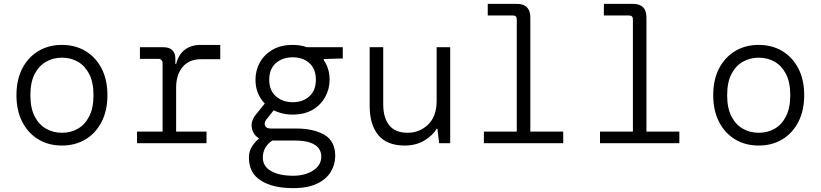

<svg xmlns="http://www.w3.org/2000/svg" viewBox="-20 -740 4240 992"><path d="M300 12Q231 12 178 -20Q125 -52 95 -110.5Q65 -169 65 -248Q65 -328 95 -386Q125 -444 178 -476Q231 -508 300 -508Q369 -508 422 -476Q475 -444 505 -386Q535 -328 535 -248Q535 -169 505 -110.5Q475 -52 422 -20Q369 12 300 12ZM300 -54Q346 -54 382.5 -75Q419 -96 441 -139Q463 -182 463 -248Q463 -315 441 -357.5Q419 -400 382.5 -421Q346 -442 300 -442Q255 -442 218 -421Q181 -400 159 -357.5Q137 -315 137 -248Q137 -182 159 -139Q181 -96 218 -75Q255 -54 300 -54Z M688 0V-60H820V-416Q820 -424 814 -430Q808 -436 800 -436H703V-496H825Q854 -496 870 -481Q886 -466 886 -437V-409H890Q901 -456 933.5 -482Q966 -508 1018 -508H1118V-434H1018Q957 -434 923.5 -394Q890 -354 890 -287V-60H1047V0Z M1492 -148Q1463 -148 1438.5 -154Q1414 -160 1394 -170L1355 -121Q1344 -106 1349.5 -91Q1355 -76 1379 -76H1510Q1600 -76 1656 -43.5Q1712 -11 1712 66Q1712 109 1689.5 147Q1667 185 1619 208.5Q1571 232 1494 232Q1390 232 1328 193Q1266 154 1266 74Q1266 43 1281 18.5Q1296 -6 1319 -25Q1289 -42 1281.5 -77.5Q1274 -113 1302 -148L1348 -205Q1300 -255 1300 -328Q1300 -376 1322.5 -417Q1345 -458 1388 -483Q1431 -508 1492 -508Q1532 -508 1566 -496H1751V-438L1653 -435V-429Q1683 -385 1683 -328Q1683 -281 1660.5 -239.5Q1638 -198 1595.5 -173Q1553 -148 1492 -148ZM1492 -212Q1545 -212 1578.5 -242.5Q1612 -273 1612 -328Q1612 -384 1578.5 -414Q1545 -444 1492 -444Q1440 -444 1405.5 -414Q1371 -384 1371 -328Q1371 -273 1405.5 -242.5Q1440 -212 1492 -212ZM1338 74Q1338 120 1381 144Q1424 168 1494 168Q1557 168 1598.5 140.5Q1640 113 1640 69Q1640 46 1627.5 27.5Q1615 9 1584.5 -2.5Q1554 -14 1499 -14H1387Q1338 19 1338 74Z M2071 12Q1980 12 1935 -41.5Q1890 -95 1890 -193V-496H1960V-201Q1960 -132 1991 -93Q2022 -54 2086 -54Q2148 -54 2192 -96.5Q2236 -139 2236 -219V-496H2306V0H2249L2240 -75H2236Q2216 -40 2172.5 -14Q2129 12 2071 12Z M2480 0V-60H2650V-640Q2650 -660 2630 -660H2500V-720H2650Q2720 -720 2720 -650V-60H2890V0Z M3080 0V-60H3250V-640Q3250 -660 3230 -660H3100V-720H3250Q3320 -720 3320 -650V-60H3490V0Z M3900 12Q3831 12 3778 -20Q3725 -52 3695 -110.5Q3665 -169 3665 -248Q3665 -328 3695 -386Q3725 -444 3778 -476Q3831 -508 3900 -508Q3969 -508 4022 -476Q4075 -444 4105 -386Q4135 -328 4135 -248Q4135 -169 4105 -110.5Q4075 -52 4022 -20Q3969 12 3900 12ZM3900 -54Q3946 -54 3982.5 -75Q4019 -96 4041 -139Q4063 -182 4063 -248Q4063 -315 4041 -357.5Q4019 -400 3982.5 -421Q3946 -442 3900 -442Q3855 -442 3818 -421Q3781 -400 3759 -357.5Q3737 -315 3737 -248Q3737 -182 3759 -139Q3781 -96 3818 -75Q3855 -54 3900 -54Z"/></svg>

Font: DM Mono Light
Style: Regular
Weight: 300
Designer: Colophon Foundry
Foundry: Colophon Foundry
Version: Version 1.000; ttfautohint (v1.8.2.53-6de2)